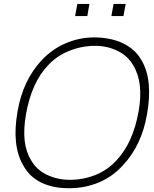

<svg xmlns="http://www.w3.org/2000/svg" viewBox="-20 -958 796 993"><path d="M442.5 -937.5 431.5 -875H368.5L380 -937.5ZM630 -937.5 618.5 -875H556L567.5 -937.5ZM100 -103Q39.5 -207 71 -382.5Q98.5 -543 196 -647Q249.5 -704 319.5 -734Q390 -764.5 466.5 -764.5Q507.5 -764.5 544.8 -757.2Q582 -750 613.5 -735.2Q645 -720.5 670 -698.5Q695 -676.5 711.5 -647Q772 -546 740.5 -367.5Q713 -207 615.5 -103Q563 -44.5 491.2 -14.5Q419.5 15.5 336.5 15.5Q253.5 15.5 193.2 -13.8Q133 -43 100 -103ZM583.5 -130Q668 -219.5 697 -382.5Q723 -531 670 -618.5Q656 -643 636.2 -662Q616.5 -681 589.5 -694Q536 -721 471 -721Q403 -721 337 -694.5Q271.5 -668 227 -618.5Q143.5 -530.5 114.5 -367.5Q87.5 -215 140.5 -130Q168 -80.5 221.5 -54.5Q277 -28 340.5 -28Q411 -28 474 -53.2Q537 -78.5 583.5 -130Z"/></svg>

Font: Russisch Sans ExtraLight
Style: Italic
Weight: 200
Width: 4
Italic angle: -10°
Designer: Michael Sharanda (font) & Cristiano Sobral (main changes)
Foundry: Michael Sharanda
Version: Version 2.00;September 8, 2020;FontCreator 13.0.0.2681 64-bi